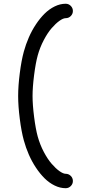

<svg xmlns="http://www.w3.org/2000/svg" viewBox="-20 -897 486 1025"><path d="M330.8 30.8Q346.4 30.8 357.8 42.1Q369.1 53.5 369.1 69.3Q369.1 85 357.9 96.3Q346.7 107.7 330.8 107.7Q301 107.7 271.9 93.5Q242.7 79.3 218 54.9Q193.4 30.5 171.8 -2.1Q150.1 -34.7 134 -71.5Q117.9 -108.4 107.2 -147.5Q94.2 -194.8 85.6 -262.8Q76.9 -330.8 76.9 -384.5Q76.9 -438.2 85.6 -506.2Q94.2 -574.2 107.2 -621.6Q117.9 -660.6 134 -697.5Q150.1 -734.4 171.8 -767Q193.4 -799.6 218 -824Q242.7 -848.4 271.9 -862.7Q301 -877 330.8 -877Q346.4 -877 357.8 -865.6Q369.1 -854.2 369.1 -838.4Q369.1 -822.8 357.9 -811.4Q346.7 -800 330.8 -800Q317.4 -800 297.4 -785.8Q277.3 -771.5 255.9 -746.8Q234.4 -722.2 213.9 -683.3Q193.4 -644.5 181.4 -601.3Q170.4 -561.5 162.1 -496.5Q153.8 -431.4 153.8 -384.5Q153.8 -337.6 162.1 -272.7Q170.4 -207.8 181.4 -168Q193.4 -124.8 213.9 -85.9Q234.4 -47.1 255.9 -22.5Q277.3 2.2 297.4 16.5Q317.4 30.8 330.8 30.8Z"/></svg>

Font: Tecnico
Style: Grueso
Weight: 700
Version: Version 1.3